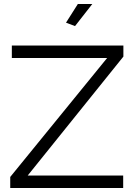

<svg xmlns="http://www.w3.org/2000/svg" viewBox="-20 -937 669 957"><path d="M31 -55 514 -648H39V-710H595V-655L118 -62H594V0H31ZM354 -807 309 -824 368 -917H440Z"/></svg>

Font: Raleway
Style: Regular
Weight: 400
Designer: Matt McInerney, Pablo Impallari, Rodrigo Fuenzalida
Foundry: Matt McInerney, Pablo Impallari, Rodrigo Fuenzalida
Version: Version 4.101;RELEASE